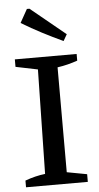

<svg xmlns="http://www.w3.org/2000/svg" viewBox="-60 -936 501 972"><g transform="rotate(-5 190.5 -449.5)"><path d="M32 0V-34Q59 -44 84 -50Q109 -56 134 -59L144 -589L32 -612V-650H346V-616Q323 -608 297.5 -601.5Q272 -595 244 -591V-58L346 -39V0ZM286 -721Q232 -746 180 -773Q128 -800 77 -831L115 -899H128L305 -754Z"/></g></svg>

Font: Piazzolla SC Medium
Style: Regular
Weight: 500
Designer: Juan Pablo del Peral
Foundry: Huerta Tipografica
Version: Version 1.330